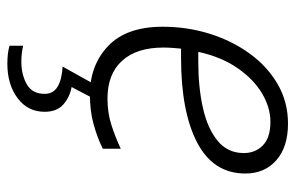

<svg xmlns="http://www.w3.org/2000/svg" viewBox="-164 -418 822 535"><g transform="rotate(90 247.5 -151.0)"><path d="M244 10Q162 10 108.5 -41Q55 -92 55 -193Q55 -261 74.5 -323.5Q94 -386 130 -435.5Q166 -485 215.5 -513.5Q265 -542 325 -542Q390 -542 427 -509.5Q464 -477 464 -423Q464 -334 378 -289Q292 -244 142 -244H116Q115 -234 114 -220.5Q113 -207 113 -195Q113 -120 150 -79.5Q187 -39 255 -39Q295 -39 329 -50Q363 -61 395 -76V-26Q365 -11 327.5 -0.5Q290 10 244 10ZM152 -292Q224 -292 281.5 -305Q339 -318 373 -346Q407 -374 407 -419Q407 -451 385.5 -472Q364 -493 320 -493Q280 -493 240.5 -469.5Q201 -446 170 -401Q139 -356 125 -292ZM158 240Q128 240 108 234V196Q128 201 153 201Q188 201 215 186Q242 171 242 136Q242 112 222 100Q202 88 166 86L214 0H255L223 61Q251 66 271.5 84Q292 102 292 136Q292 183 254 211.5Q216 240 158 240Z"/></g></svg>

Font: Noto Sans Light
Style: Italic
Weight: 300
Italic angle: -12°
Designer: Monotype Design Team
Foundry: Monotype Imaging Inc.
Version: Version 2.013; ttfautohint (v1.8.4.7-5d5b)